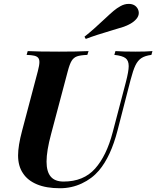

<svg xmlns="http://www.w3.org/2000/svg" viewBox="-20 -977 823 1011"><path d="M75.7 0ZM529.8 -876Q561 -905.3 578.1 -919.7Q595.2 -934.1 614.7 -944.8Q635.7 -956.5 657.7 -956.5Q691.9 -956.5 706.1 -929.2Q710.9 -919.4 710.9 -909.2Q710.9 -892.6 698.5 -877.7Q686 -862.8 666 -851.6Q648.9 -841.8 628.2 -835Q607.4 -828.1 570.3 -817.4Q483.4 -792 431.6 -772L424.8 -783.7Q471.7 -820.8 529.8 -876ZM657.7 -628.9Q657.7 -658.2 640.9 -670.9Q624 -683.6 582 -688L587.9 -708Q624.5 -705.1 694.8 -705.1Q750 -705.1 782.7 -708L777.3 -688Q743.7 -683.6 724.6 -671.1Q705.6 -658.7 693.1 -632.8Q680.7 -606.9 667.5 -556.2L599.1 -291Q563.5 -152.8 501 -79.1Q464.4 -36.1 410.6 -11Q356.9 14.2 295.9 14.2Q223.6 14.2 174.6 -6.3Q125.5 -26.9 101.1 -64.5Q75.2 -102.1 75.2 -158.7Q75.2 -209.5 96.2 -288.1L179.2 -602.1Q187.5 -633.8 187.5 -649.9Q187.5 -665 180.7 -672.9Q173.8 -680.7 159.9 -683.8Q146 -687 120.1 -688L126 -708Q177.2 -705.1 291 -705.1Q384.8 -705.1 446.3 -708L439.9 -688Q403.3 -686.5 385.5 -680.2Q367.7 -673.8 357.2 -656.7Q346.7 -639.6 336.9 -602.1L249 -271Q225.1 -182.1 225.1 -126Q225.1 -73.2 247.1 -47.1Q269 -21 314.9 -21Q419.9 -21 480.5 -88.9Q541 -156.7 573.2 -279.8L642.6 -543.9Q657.7 -601.6 657.7 -628.9Z"/></svg>

Font: TypoPRO Playfair Display SC
Style: Bold Italic
Weight: 700
Italic angle: -14.9847°
Designer: Claus Eggers Sørensen
Foundry: Claus Eggers Sørensen
Version: Version 1.004;PS 001.004;hotconv 1.0.70;makeotf.lib2.5.58329